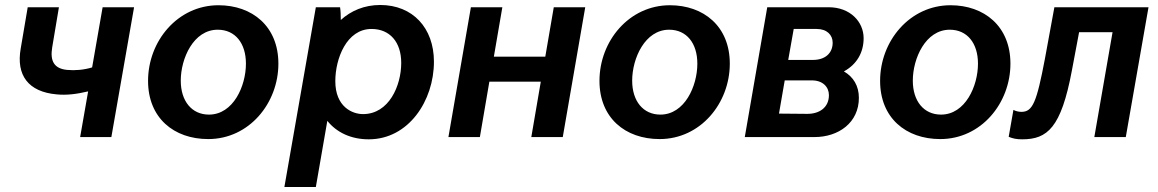

<svg xmlns="http://www.w3.org/2000/svg" viewBox="-20 -549 4639 769"><path d="M207 -171C246 -167 287 -172 333 -183L301 0H426L517 -520H391L349 -279C316 -269 280 -266 249 -269C197 -274 180 -304 189 -359L216 -520H91L63 -355C44 -248 93 -181 207 -171Z M814 8C978 8 1095 -136 1095 -294C1095 -444 990 -528 855 -528C692 -528 573 -385 573 -225C573 -77 676 8 814 8ZM817 -90C748 -90 704 -144 704 -226C704 -315 755 -430 852 -430C922 -430 965 -376 965 -294C965 -204 914 -90 817 -90Z M1119 200H1245L1291 -65C1328 -19 1385 9 1457 9C1616 9 1718 -145 1718 -302C1718 -437 1633 -529 1503 -529C1439 -529 1386 -506 1345 -469C1345 -489 1344 -509 1342 -520H1245ZM1434 -92C1391 -92 1323 -121 1323 -224C1323 -314 1368 -433 1468 -433C1541 -433 1587 -381 1587 -297C1587 -206 1538 -92 1434 -92Z M2198 -520 2164 -322H1958L1992 -520H1866L1776 0H1902L1940 -222H2146L2108 0H2234L2324 -520Z M2622 8C2786 8 2903 -136 2903 -294C2903 -444 2798 -528 2663 -528C2500 -528 2381 -385 2381 -225C2381 -77 2484 8 2622 8ZM2625 -90C2556 -90 2512 -144 2512 -226C2512 -315 2563 -430 2660 -430C2730 -430 2773 -376 2773 -294C2773 -204 2722 -90 2625 -90Z M2963 0H3242C3339 0 3420 -58 3420 -157C3420 -205 3398 -241 3360 -263C3413 -292 3439 -340 3439 -396C3439 -462 3385 -520 3299 -520H3053ZM3100 -94 3123 -227H3232C3276 -227 3300 -200 3300 -168C3300 -117 3260 -92 3211 -93ZM3137 -309 3159 -433H3251C3292 -433 3315 -409 3315 -378C3315 -336 3285 -309 3236 -309Z M3746 8C3910 8 4027 -136 4027 -294C4027 -444 3922 -528 3787 -528C3624 -528 3505 -385 3505 -225C3505 -77 3608 8 3746 8ZM3749 -90C3680 -90 3636 -144 3636 -226C3636 -315 3687 -430 3784 -430C3854 -430 3897 -376 3897 -294C3897 -204 3846 -90 3749 -90Z M4074 9C4175 9 4230 -37 4273 -266L4302 -420H4436L4363 0H4489L4580 -520H4203L4165 -313C4132 -139 4116 -101 4071 -101C4060 -101 4047 -104 4039 -109L4020 -1C4037 6 4052 9 4074 9Z"/></svg>

Font: Fixel Text 20240404 SemiBold
Style: Italic
Weight: 600
Width: 4
Italic angle: -10°
Designer: AlfaBravo + MacPaw
Foundry: Kyrylo Tkachov, Marchela Mozhyna, Serhii Makarenko, Maria Weinstein, Zakhar Kryvoshyya
Version: Version 1.211;Glyphs 3.2 (3225)